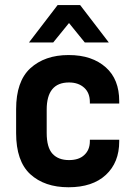

<svg xmlns="http://www.w3.org/2000/svg" viewBox="-20 -748 545 773"><path d="M101.6 -46.9Q44.9 -99.6 44.9 -211.9V-308.6Q44.9 -419.9 101.6 -472.7Q160.2 -526.4 255.9 -526.4Q304.7 -526.4 341.8 -513.7Q378.9 -501 406.2 -476.6Q460 -428.7 460 -340.8V-331.1H341.8V-336.9Q341.8 -374 319.3 -394.5Q295.9 -416 257.8 -416Q168 -416 168 -306.6V-212.9Q168 -154.3 191.4 -128.9Q214.8 -103.5 257.8 -103.5Q297.9 -103.5 319.3 -124Q341.8 -144.5 341.8 -179.7V-185.5H460V-178.7Q460 -93.8 406.2 -43.9Q352.5 5.9 255.9 5.9Q159.2 5.9 101.6 -46.9ZM211.9 -727.5H302.7L418 -577.1H321.3L257.8 -655.3L194.3 -577.1H96.7Z"/></svg>

Font: Dinish
Style: Bold
Weight: 700
Designer: Bert Driehuis
Foundry: Playbeing
Version: Version 3.006; git-39231f3c-release